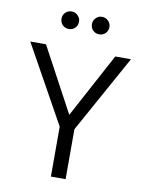

<svg xmlns="http://www.w3.org/2000/svg" viewBox="-90 -876 709 939"><g transform="rotate(10 265.0 -406.5)"><path d="M15 -633H93L265 -313L437 -633H515L302 -248V0H229V-248ZM146 -770Q146 -788 158.5 -800.5Q171 -813 190 -813Q207 -813 220 -800Q233 -787 233 -770Q233 -751 220.5 -738.5Q208 -726 190 -726Q171 -726 158.5 -738.5Q146 -751 146 -770ZM297 -770Q297 -787 309.5 -800Q322 -813 340 -813Q358 -813 371 -800Q384 -787 384 -770Q384 -751 371.5 -738.5Q359 -726 340 -726Q322 -726 309.5 -738.5Q297 -751 297 -770Z"/></g></svg>

Font: Tajawal
Style: Regular
Weight: 400
Designer: Boutros Fonts
Foundry: Created by Boutros International 2017
Version: Version 1.700